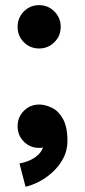

<svg xmlns="http://www.w3.org/2000/svg" viewBox="-20 -558 328 741"><path d="M47.9 -70.7Q47.9 -35.8 71.9 -11.6Q96 12.7 130.9 12.7Q165.7 12.7 190 -11.6Q214.3 -35.8 214.3 -70.7Q214.3 -105.6 190 -130Q165.7 -154.5 130.9 -154.5Q96 -154.5 71.9 -130Q47.9 -105.6 47.9 -70.7ZM55.2 72.8 78.6 162.6Q101.9 157.8 129.6 143.7Q157.4 129.5 182.6 106.6Q207.7 83.7 224 53.3Q240.3 22.9 240.3 -13.3Q240.3 -68.8 222.8 -99.6Q205.3 -130.3 179.8 -142.4Q154.4 -154.5 130.9 -154.5L131.6 -70.9Q131.6 -70.9 136.2 -60.3Q140.7 -49.7 145.3 -36.1Q149.9 -22.5 149.9 -13.3Q149.9 11.3 136.5 29.1Q123 46.8 101.5 57.6Q79.9 68.5 55.2 72.8ZM47.9 -454.3Q47.9 -419.4 71.9 -395.2Q96 -370.9 130.9 -370.9Q165.7 -370.9 190 -395.2Q214.3 -419.4 214.3 -454.3Q214.3 -489.2 190 -513.6Q165.7 -538.1 130.9 -538.1Q96 -538.1 71.9 -513.6Q47.9 -489.2 47.9 -454.3Z"/></svg>

Font: Giphurs SC
Style: Regular
Weight: 400
Version: Version 0.920